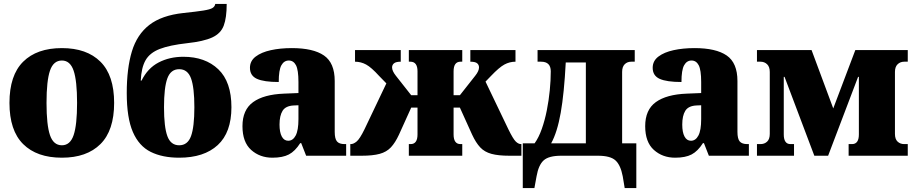

<svg xmlns="http://www.w3.org/2000/svg" viewBox="-20 -790 4645 974"><path d="M294 10Q167 10 97.5 -59Q28 -128 28 -268Q28 -408 97.5 -477Q167 -546 294 -546Q420 -546 489.5 -477Q559 -408 559 -268Q559 -128 489.5 -59Q420 10 294 10ZM294 -53Q336 -53 353.5 -104.5Q371 -156 371 -268Q371 -380 353.5 -431.5Q336 -483 294 -483Q251 -483 233.5 -431.5Q216 -380 216 -268Q216 -156 233.5 -104.5Q251 -53 294 -53Z M889 10Q804 10 744.5 -19.5Q685 -49 654 -120.5Q623 -192 623 -318Q623 -443 649 -529Q675 -615 737.5 -663.5Q800 -712 910 -724Q977 -731 1011.5 -736.5Q1046 -742 1058 -749.5Q1070 -757 1072 -770H1130Q1130 -700 1115 -660Q1100 -620 1056.5 -600Q1013 -580 930 -571Q840 -561 790 -541.5Q740 -522 718.5 -484.5Q697 -447 694 -381H698Q729 -444 784.5 -473Q840 -502 910 -502Q1021 -502 1087.5 -438.5Q1154 -375 1154 -246Q1154 -118 1084.5 -54Q1015 10 889 10ZM889 -53Q932 -53 949 -99.5Q966 -146 966 -246Q966 -346 949 -392.5Q932 -439 889 -439Q846 -439 829 -392.5Q812 -346 812 -246Q812 -146 829 -99.5Q846 -53 889 -53Z M1362 10Q1298 10 1254 -29.5Q1210 -69 1210 -150Q1210 -233 1264 -272Q1318 -311 1421 -315L1494 -318V-374Q1494 -435 1481.5 -459Q1469 -483 1445 -483Q1421 -483 1407.5 -459Q1394 -435 1394 -374Q1319 -374 1283.5 -390Q1248 -406 1248 -446Q1248 -481 1277 -503Q1306 -525 1354 -535.5Q1402 -546 1460 -546Q1569 -546 1623.5 -508.5Q1678 -471 1678 -379V-121Q1678 -86 1689.5 -72.5Q1701 -59 1728 -59H1736V0H1533L1508 -64H1503Q1477 -23 1445.5 -6.5Q1414 10 1362 10ZM1442 -76Q1466 -76 1480 -102.5Q1494 -129 1494 -186V-256L1470 -255Q1429 -253 1413.5 -228Q1398 -203 1398 -158Q1398 -119 1409.5 -97.5Q1421 -76 1442 -76Z M1757 0V-59H1760Q1773 -59 1789 -72Q1805 -85 1829 -134L1940 -367L1903 -405Q1864 -448 1837.5 -462.5Q1811 -477 1781 -477V-536H2013V-477Q1989 -477 1979 -469Q1969 -461 1969 -448Q1969 -430 1988 -406L2066 -307H2098V-428Q2098 -477 2062 -477H2054V-536H2325V-477H2316Q2281 -477 2281 -428V-307H2313L2391 -406Q2410 -430 2410 -448Q2410 -461 2400.5 -469Q2391 -477 2366 -477V-536H2595V-477Q2565 -477 2538.5 -462.5Q2512 -448 2471 -405L2443 -376L2559 -134Q2583 -85 2596.5 -72Q2610 -59 2623 -59H2625V0H2564Q2508 0 2473 -9.5Q2438 -19 2416 -42.5Q2394 -66 2375 -107L2313 -244H2281V-108Q2281 -59 2316 -59H2325V0H2054V-59H2063Q2098 -59 2098 -108V-244H2066L2004 -107Q1985 -66 1963 -42.5Q1941 -19 1906 -9.5Q1871 0 1815 0Z M2632 164V-63H2692Q2713 -92 2728.5 -136Q2744 -180 2754 -230.5Q2764 -281 2769 -332Q2774 -383 2774 -428Q2774 -477 2725 -477H2707V-536H3200V-477H3182Q3162 -477 3149 -464Q3136 -451 3136 -425V-63H3208V164H3149L3139 104Q3128 47 3102 23.5Q3076 0 3013 0H2827Q2764 0 2738 23.5Q2712 47 2702 104L2691 164ZM2776 -63H2952V-473H2850Q2842 -317 2824.5 -218Q2807 -119 2776 -63Z M3405 10Q3341 10 3297 -29.5Q3253 -69 3253 -150Q3253 -233 3307 -272Q3361 -311 3464 -315L3537 -318V-374Q3537 -435 3524.5 -459Q3512 -483 3488 -483Q3464 -483 3450.5 -459Q3437 -435 3437 -374Q3362 -374 3326.5 -390Q3291 -406 3291 -446Q3291 -481 3320 -503Q3349 -525 3397 -535.5Q3445 -546 3503 -546Q3612 -546 3666.5 -508.5Q3721 -471 3721 -379V-121Q3721 -86 3732.5 -72.5Q3744 -59 3771 -59H3779V0H3576L3551 -64H3546Q3520 -23 3488.5 -6.5Q3457 10 3405 10ZM3485 -76Q3509 -76 3523 -102.5Q3537 -129 3537 -186V-256L3513 -255Q3472 -253 3456.5 -228Q3441 -203 3441 -158Q3441 -119 3452.5 -97.5Q3464 -76 3485 -76Z M3820 0V-59H3838Q3858 -59 3871.5 -71.5Q3885 -84 3885 -111V-425Q3885 -451 3871.5 -464Q3858 -477 3838 -477H3820V-536H4097L4207 -240L4319 -536H4585V-477H4567Q4547 -477 4533.5 -464Q4520 -451 4520 -425V-111Q4520 -84 4533.5 -71.5Q4547 -59 4567 -59H4585V0H4285V-59H4302Q4337 -59 4337 -108V-400H4333L4181 0H4111L3960 -400H3956V-108Q3956 -59 3990 -59H4008V0Z"/></svg>

Font: Noto Serif SemiCondensed Black
Style: Regular
Weight: 900
Width: 4
Designer: Monotype Design Team
Foundry: Monotype Imaging Inc.
Version: Version 2.014; ttfautohint (v1.8.4.7-5d5b)